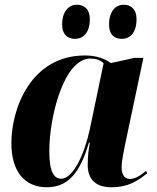

<svg xmlns="http://www.w3.org/2000/svg" viewBox="-20 -780 661 810"><path d="M495 -616C525 -616 556 -638 556 -699C556 -740 534 -760 502 -760C463 -760 440 -726 440 -677C440 -635 461 -616 495 -616ZM297 -616C327 -616 359 -638 359 -699C359 -740 337 -760 304 -760C266 -760 242 -726 242 -677C242 -635 264 -616 297 -616ZM178 10C264 10 317 -47 355 -178H359C354 -149 350 -123 350 -84C350 -21 387 10 449 10C525 10 564 -20 601 -49L596 -59C577 -43 552 -25 528 -25C507 -25 493 -41 493 -74C493 -103 505 -156 510 -181L585 -536H548L448 -514C423 -532 387 -546 339 -546C110 -546 28 -322 28 -176C28 -60 81 10 178 10ZM238 -26C208 -26 188 -54 188 -143C188 -287 249 -533 362 -533C384 -533 403 -527 417 -513L359 -235C336 -128 288 -26 238 -26Z"/></svg>

Font: Noto Serif Display SemiCondensed ExtraBold
Style: Italic
Weight: 800
Width: 4
Italic angle: -12°
Designer: Monotype Design Team
Foundry: Monotype Imaging Inc.
Version: Version 2.009